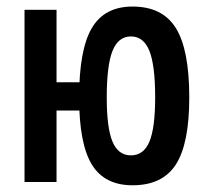

<svg xmlns="http://www.w3.org/2000/svg" viewBox="-20 -547 626 577"><path d="M378.4 9.8Q293.9 9.8 255.9 -52.7Q217.8 -115.2 217.8 -253.9Q217.8 -397.9 255.9 -462.6Q293.9 -527.3 378.4 -527.3Q468.3 -527.3 508.5 -462.6Q548.8 -397.9 548.8 -253.9Q548.8 -115.2 508.5 -52.7Q468.3 9.8 378.4 9.8ZM53.7 0V-517.6H149.9V0ZM88.9 -214.8V-299.8H250.5V-214.8ZM373.5 -80.1Q411.6 -80.1 429 -121.3Q446.3 -162.6 446.3 -253.9Q446.3 -350.6 429 -394Q411.6 -437.5 373.5 -437.5Q335.4 -437.5 318.1 -394Q300.8 -350.6 300.8 -253.9Q300.8 -162.6 318.1 -121.3Q335.4 -80.1 373.5 -80.1Z"/></svg>

Font: Cascadia Mono PL
Style: Regular
Weight: 400
Monospace: yes
Designer: Aaron Bell
Foundry: Saja Typeworks
Version: Version 2102.003